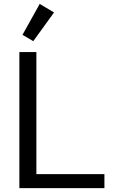

<svg xmlns="http://www.w3.org/2000/svg" viewBox="-20 -972 585 992"><path d="M80.1 0V-703.1H168V-72.3H519.5V0ZM151.9 -759.3 96.2 -792 185.1 -951.7 259.3 -907.7Z"/></svg>

Font: Schibsted Grotesk
Style: Regular
Weight: 400
Designer: Bakken & Baeck AS, Henrik Kongsvoll
Foundry: Schibsted ASA
Version: Version 1.100; ttfautohint (v1.8.4.7-5d5b);gftools[0.9.25]